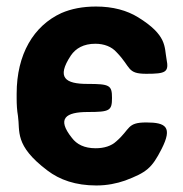

<svg xmlns="http://www.w3.org/2000/svg" viewBox="-20 -558 560 588"><path d="M249 -215C316 -215 323 -219 323 -258C323 -297 316 -301 248 -301C180 -301 152 -320 197 -388C212 -410 236 -424 272 -424C299 -424 322 -415 337 -398C382 -352 368 -332 428 -332C488 -332 498 -337 490 -377C483 -415 492 -450 403 -505C369 -526 326 -538 274 -538C233 -538 198 -531 168 -518C83 -479 31 -392 31 -271V-257C31 -238 32 -220 35 -203C42 -156 23 -113 125 -36C163 -7 212 10 275 10C308 10 337 4 363 -5C429 -30 445 -43 475 -102C509 -169 488 -183 428 -183C368 -183 380 -163 336 -125C321 -111 299 -104 273 -104C238 -104 215 -116 200 -136C153 -195 181 -215 249 -215Z"/></svg>

Font: Asimov Print
Style: A
Weight: 500
Designer: Google
Version: Version 2.000980: 2014